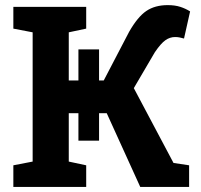

<svg xmlns="http://www.w3.org/2000/svg" viewBox="-20 -738 793 758"><path d="M32.7 0V-85.4L108.9 -100.1V-610.4L32.7 -625V-710.9H320.3V-625L251.5 -610.4V-420.4H389.6L489.7 -612.3Q523.4 -671.4 557.6 -694.6Q591.8 -717.8 642.1 -717.8Q670.9 -717.8 691.9 -710.9Q712.9 -704.1 730.5 -692.9L706.5 -585.9Q697.8 -588.4 689.2 -590.1Q680.7 -591.8 671.4 -591.8Q650.9 -591.8 633.1 -579.3Q615.2 -566.9 591.3 -531.7L508.3 -390.1L665 -94.7L726.6 -85.4V0H533.7L401.4 -291H251.5V-100.1L320.3 -85.4V0ZM289.6 -182.6V-543H371.1V-182.6Z"/></svg>

Font: Robotiche
Style: Bold
Weight: 700
Designer: Google
Version: Version 2.001